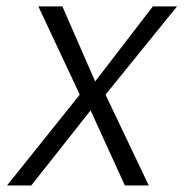

<svg xmlns="http://www.w3.org/2000/svg" viewBox="-20 -565 566 585"><path d="M170.1 -545.5 269.9 -316.8 445.7 -545.5H519.5L301.5 -276.6L433.2 0H360.4L256 -228.7L75.3 0H1.4L223 -276.6L96.9 -545.5Z"/></svg>

Font: Inter UI Light
Style: Italic
Weight: 300
Italic angle: 9.39999°
Designer: Rasmus Andersson
Foundry: rsms
Version: 3.2;8d6f07862